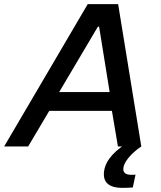

<svg xmlns="http://www.w3.org/2000/svg" viewBox="-49 -708 777 928"><path d="M-29 0 375 -688H522L634 0H521L492 -172H189L87 0ZM237 -263H481L430 -579H424ZM544 200Q510 200 490 191.5Q470 183 461.5 168.5Q453 154 453 135Q453 95 480 58Q507 21 556 -10L634 0Q616 11 595.5 30Q575 49 561 70Q547 91 547 110Q547 122 556 129.5Q565 137 588 137Q591 137 595 137Q599 137 606 136L593 198Q581 199 568.5 199.5Q556 200 544 200Z"/></svg>

Font: Saira Thin Medium
Style: Italic
Weight: 500
Italic angle: -12°
Version: Version 1.101